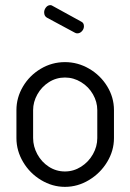

<svg xmlns="http://www.w3.org/2000/svg" viewBox="-20 -721 508 748"><path d="M424 -292V-183Q424 -133.7 397.5 -90.1Q371.1 -46.4 326.9 -19.7Q282.8 7 233 7Q184 7 140 -19.5Q96 -46 70 -90Q44 -133.9 44 -183V-292Q44 -340.7 69.5 -383.9Q95 -427 138.6 -453Q182.2 -479 233.1 -479Q283 -479 327 -453.5Q371 -428 397.5 -384.9Q424 -341.7 424 -292ZM233 -419Q199 -419 170.5 -400.9Q142.1 -382.8 125.5 -353.2Q109 -323.5 109 -292V-183.3Q109 -150.5 125.5 -120Q142.1 -89.6 170.5 -71.3Q199 -53 232.9 -53Q266.7 -53 295.9 -71.5Q325 -90 342 -120.1Q359 -150.1 359 -183V-292Q359 -324 342.2 -353.5Q325.4 -383 296 -401Q266.6 -419 233 -419ZM152 -673Q152 -683 159 -692Q166 -701 176.4 -701Q181 -701 185 -698L296 -637Q307 -632.2 307 -618.9Q307 -608 299.2 -599.5Q291.5 -591 280.8 -591Q276 -591 271 -594L165 -651Q152 -657 152 -673Z"/></svg>

Font: Dosis
Style: Regular
Weight: 400
Designer: Edgar Tolentino, Pablo Impallari, Igino Marini
Foundry: Edgar Tolentino, Pablo Impallari, Igino Marini
Version: Version 1.007;Glyphs 3.1.1 (3134)